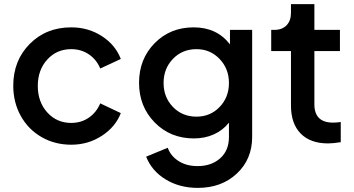

<svg xmlns="http://www.w3.org/2000/svg" viewBox="-20 -685 1706 925"><path d="M323.2 12.2Q243.7 12.2 179.7 -24.9Q115.7 -62 79.8 -127Q43.9 -191.9 43.9 -272Q43.9 -393.1 123 -473.1Q202.1 -553.2 323.2 -553.2Q405.3 -553.2 470.7 -511Q536.1 -468.8 562 -400.9L462.9 -355Q445.3 -397.9 408.2 -423.1Q371.1 -448.2 323.2 -448.2Q253.4 -448.2 207.8 -398.2Q162.1 -348.1 162.1 -271Q162.1 -193.8 207.8 -143.3Q253.4 -92.8 323.2 -92.8Q371.1 -92.8 408 -118.2Q444.8 -143.6 462.9 -187L562 -140.1Q536.6 -73.7 470.7 -30.8Q404.8 12.2 323.2 12.2Z M933.1 220.2Q844.7 220.2 777.8 179.2Q710.9 138.2 684.1 69.8L788.1 26.9Q802.2 66.4 840.1 90.8Q877.9 115.2 932.1 115.2Q998.5 115.2 1040.8 77.6Q1083 40 1083 -24.9V-94.2Q1053.7 -57.1 1010.3 -37.6Q966.8 -18.1 914.1 -18.1Q800.8 -18.1 725.3 -95Q649.9 -171.9 649.9 -286.1Q649.9 -400.4 724.9 -476.8Q799.8 -553.2 913.1 -553.2Q1024.9 -553.2 1087.9 -471.2V-541H1194.8V-24.9Q1194.8 82 1121.1 151.1Q1047.4 220.2 933.1 220.2ZM926.8 -123Q993.2 -123 1038.1 -169.7Q1083 -216.3 1083 -285.2Q1083 -354 1037.8 -401.1Q992.7 -448.2 926.8 -448.2Q858.4 -448.2 813.2 -401.4Q768.1 -354.5 768.1 -285.2Q768.1 -216.3 813.2 -169.7Q858.4 -123 926.8 -123Z M1560.5 5.9Q1475.1 5.9 1428.5 -41.7Q1381.8 -89.4 1381.8 -176.8V-439H1286.6V-541H1301.8Q1338.9 -541 1360.4 -563Q1381.8 -585 1381.8 -623V-665H1494.6V-541H1617.7V-439H1494.6V-182.1Q1494.6 -94.2 1585 -94.2Q1601.6 -94.2 1621.6 -97.2V0Q1585.4 5.9 1560.5 5.9Z"/></svg>

Font: Plus Jakarta Sans SemiBold
Style: Regular
Weight: 600
Designer: Gumpita Rahayu
Foundry: Tokotype
Version: Version 2.006